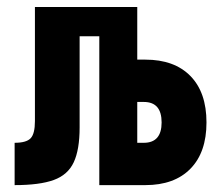

<svg xmlns="http://www.w3.org/2000/svg" viewBox="-20 -538 626 558"><path d="M22.5 0V-123Q56.6 -123 69.1 -136.2Q81.5 -149.4 81.5 -186V-517.6H211.4V-167.5Q211.4 -103 194.3 -66.4Q177.2 -29.8 136.2 -14.9Q95.2 0 22.5 0ZM268.6 0V-517.6H378.9V0ZM326.7 0V-123H397.9Q423.8 -123 436.8 -137.9Q449.7 -152.8 449.7 -182.1Q449.7 -211.9 436.8 -226.8Q423.8 -241.7 397.9 -241.7H325.2V-364.7H402.3Q486.8 -364.7 533.4 -317.1Q580.1 -269.5 580.1 -182.1Q580.1 -95.2 533.4 -47.6Q486.8 0 402.3 0ZM102.1 -432.6V-517.6H354.5V-432.6Z"/></svg>

Font: Cascadia Code
Style: Regular
Weight: 400
Monospace: yes
Designer: Aaron Bell
Foundry: Saja Typeworks
Version: Version 2106.017